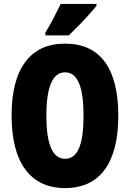

<svg xmlns="http://www.w3.org/2000/svg" viewBox="-20 -947 661 977"><path d="M582 -358Q582 -178 513 -84Q444 10 311 10Q179 10 109 -84.5Q39 -179 39 -359Q39 -538 108.5 -631.5Q178 -725 311 -725Q445 -725 513.5 -632Q582 -539 582 -358ZM216 -358Q216 -139 311 -139Q359 -139 382 -192.5Q405 -246 405 -358Q405 -471 381.5 -525Q358 -579 311 -579Q216 -579 216 -358ZM471 -917Q457 -900 433.5 -873.5Q410 -847 382.5 -819Q355 -791 330 -767H211V-781Q235 -821 254 -857.5Q273 -894 289 -927H471Z"/></svg>

Font: Noto Sans Kannada ExtraCondensed Black
Style: Regular
Weight: 900
Width: 2
Designer: Jelle Bosma - Monotype Design Team
Foundry: Monotype Imaging Inc.
Version: Version 2.005; ttfautohint (v1.8.4.7-5d5b)